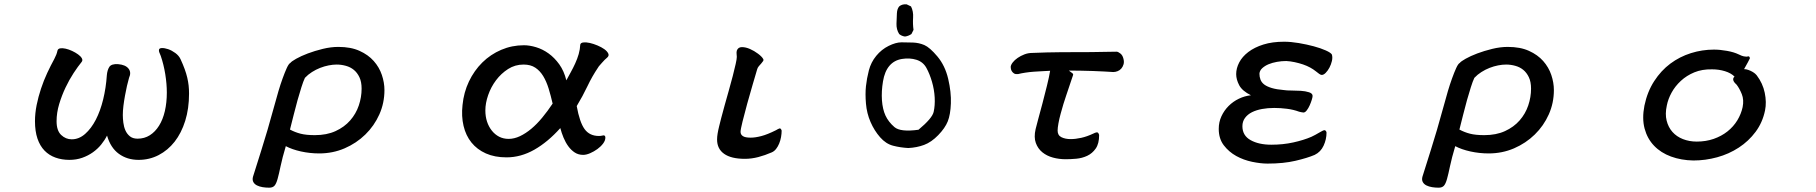

<svg xmlns="http://www.w3.org/2000/svg" viewBox="-20 -704 8540 903"><path d="M250 -464.8Q252 -474.6 262.7 -476.6Q273.4 -478.5 288.6 -475.1Q303.7 -471.7 319.3 -464.4Q335 -457 347.2 -448.2Q359.4 -439.5 364.7 -430.2Q370.1 -420.9 364.3 -413.1Q346.7 -391.6 326.2 -360.4Q305.7 -329.1 288.1 -292Q270.5 -254.9 258.3 -214.4Q246.1 -173.8 246.1 -133.8Q246.1 -89.8 267.6 -69.3Q289.1 -48.8 317.4 -48.8Q351.6 -48.8 380.4 -74.2Q409.2 -99.6 430.7 -141.1Q452.1 -182.6 465.3 -236.8Q478.5 -291 482.4 -349.6Q484.4 -374 494.1 -389.2Q503.9 -404.3 535.2 -402.3Q570.3 -399.4 584.5 -381.3Q598.6 -363.3 586.9 -337.9Q582 -321.3 577.1 -299.8Q572.3 -278.3 567.9 -254.4Q563.5 -230.5 560.5 -206.5Q557.6 -182.6 557.6 -163.1Q557.6 -146.5 560.1 -127Q562.5 -107.4 569.8 -90.8Q577.1 -74.2 590.8 -63Q604.5 -51.8 627 -51.8Q659.2 -51.8 684.6 -67.9Q710 -84 728 -112.8Q746.1 -141.6 755.4 -181.6Q764.6 -221.7 764.6 -268.6Q764.6 -309.6 757.3 -355Q750 -400.4 736.3 -440.4Q730.5 -454.1 729 -458.5Q727.5 -462.9 727.5 -467.8Q727.5 -477.5 740.7 -478Q753.9 -478.5 771 -472.7Q788.1 -466.8 804.7 -454.6Q821.3 -442.4 829.1 -425.8Q840.8 -400.4 848.6 -378.9Q856.4 -357.4 860.8 -338.4Q865.2 -319.3 867.2 -301.3Q869.1 -283.2 869.1 -263.7Q869.1 -193.4 851.1 -135.7Q833 -78.1 801.3 -37.6Q769.5 2.9 726.1 25.4Q682.6 47.9 631.8 47.9Q578.1 47.9 539.1 19.5Q500 -8.8 483.4 -66.4Q472.7 -44.9 456.1 -24.4Q439.5 -3.9 417 12.2Q394.5 28.3 366.7 38.1Q338.9 47.9 306.6 47.9Q270.5 47.9 240.7 37.1Q210.9 26.4 189.5 4.4Q168 -17.6 156.2 -52.2Q144.5 -86.9 144.5 -133.8Q144.5 -170.9 152.3 -210Q160.2 -249 172.9 -287.1Q185.5 -325.2 202.1 -360.8Q218.8 -396.5 235.4 -426.8Q241.2 -438.5 244.6 -446.8Q248 -455.1 250 -464.8Z M1169.9 127Q1181.6 87.9 1208.5 4.4Q1235.4 -79.1 1273.4 -217.8Q1280.3 -244.1 1289.6 -275.4Q1298.8 -306.6 1309.1 -335Q1319.3 -363.3 1328.6 -383.8Q1337.9 -404.3 1345.7 -408.2Q1350.6 -415 1373 -427.7Q1395.5 -440.4 1427.7 -452.6Q1460 -464.8 1498 -474.1Q1536.1 -483.4 1571.3 -483.4Q1629.9 -483.4 1670.9 -464.8Q1711.9 -446.3 1737.8 -417Q1763.7 -387.7 1775.9 -351.6Q1788.1 -315.4 1788.1 -280.3Q1788.1 -219.7 1764.2 -166Q1740.2 -112.3 1698.2 -71.3Q1656.2 -30.3 1600.6 -6.3Q1544.9 17.6 1481.4 17.6Q1437.5 17.6 1395.5 8.3Q1353.5 -1 1324.2 -16.6Q1307.6 39.1 1299.8 76.7Q1292 114.3 1285.6 137.2Q1279.3 160.2 1271 169.4Q1262.7 178.7 1246.1 178.7Q1230.5 178.7 1215.3 176.3Q1200.2 173.8 1188.5 168Q1176.8 162.1 1171.4 151.9Q1166 141.6 1169.9 127ZM1414.1 -337.9Q1406.2 -321.3 1397.5 -293.5Q1388.7 -265.6 1379.4 -232.9Q1370.1 -200.2 1361.3 -164.1Q1352.5 -127.9 1343.8 -94.7Q1367.2 -82 1393.6 -75.2Q1419.9 -68.4 1460.9 -68.4Q1516.6 -68.4 1558.1 -87.4Q1599.6 -106.4 1627 -137.7Q1654.3 -168.9 1667.5 -208Q1680.7 -247.1 1680.7 -287.1Q1680.7 -319.3 1670.4 -340.8Q1660.2 -362.3 1644 -375.5Q1627.9 -388.7 1606.4 -394.5Q1585 -400.4 1563.5 -400.4Q1545.9 -400.4 1525.9 -396.5Q1505.9 -392.6 1485.8 -384.8Q1465.8 -377 1447.3 -365.2Q1428.7 -353.5 1414.1 -337.9Z M2643.6 -326.2Q2653.3 -344.7 2664.6 -364.7Q2675.8 -384.8 2685.5 -406.2Q2695.3 -427.7 2701.7 -449.7Q2708 -471.7 2709 -494.1Q2710.9 -502.9 2723.6 -504.4Q2736.3 -505.9 2753.9 -502Q2771.5 -498 2790 -490.2Q2808.6 -482.4 2822.3 -472.7Q2835.9 -462.9 2840.8 -452.1Q2845.7 -441.4 2835 -432.6Q2830.1 -428.7 2823.7 -422.4Q2817.4 -416 2811.5 -409.2Q2805.7 -402.3 2800.3 -396.5Q2794.9 -390.6 2793 -386.7Q2764.6 -344.7 2742.7 -298.3Q2720.7 -252 2692.4 -205.1Q2706.1 -128.9 2729.5 -96.7Q2752.9 -64.5 2796.9 -64.5Q2804.7 -64.5 2810.5 -65.9Q2816.4 -67.4 2818.4 -67.4Q2827.1 -67.4 2827.1 -56.6Q2827.1 -43 2816.4 -28.8Q2805.7 -14.6 2789.6 -2.9Q2773.4 8.8 2755.4 16.6Q2737.3 24.4 2722.7 24.4Q2700.2 24.4 2683.1 13.2Q2666 2 2652.8 -16.1Q2639.6 -34.2 2630.4 -56.6Q2621.1 -79.1 2615.2 -101.6Q2556.6 -36.1 2493.2 0Q2429.7 36.1 2362.3 36.1Q2306.6 36.1 2265.1 17.6Q2223.6 -1 2197.3 -33.7Q2170.9 -66.4 2160.2 -111.8Q2149.4 -157.2 2155.3 -210Q2161.1 -269.5 2185.5 -320.8Q2210 -372.1 2248.5 -410.2Q2287.1 -448.2 2337.4 -469.7Q2387.7 -491.2 2444.3 -491.2Q2470.7 -491.2 2501.5 -481.9Q2532.2 -472.7 2560.1 -452.6Q2587.9 -432.6 2610.4 -401.4Q2632.8 -370.1 2643.6 -326.2ZM2579.1 -216.8Q2570.3 -254.9 2560.1 -288.1Q2549.8 -321.3 2534.7 -346.2Q2519.5 -371.1 2497.6 -385.7Q2475.6 -400.4 2442.4 -400.4Q2402.3 -400.4 2369.6 -379.4Q2336.9 -358.4 2313 -326.7Q2289.1 -294.9 2275.9 -256.8Q2262.7 -218.8 2262.7 -184.6Q2262.7 -156.2 2270.5 -132.3Q2278.3 -108.4 2293 -89.8Q2307.6 -71.3 2327.6 -61Q2347.7 -50.8 2372.1 -50.8Q2398.4 -50.8 2425.3 -63.5Q2452.1 -76.2 2478.5 -98.1Q2504.9 -120.1 2530.3 -150.9Q2555.7 -181.6 2579.1 -216.8Z M3445.3 -465.8Q3451.2 -482.4 3469.2 -482.4Q3487.3 -482.4 3507.3 -473.6Q3527.3 -464.8 3545.4 -451.2Q3563.5 -437.5 3569.3 -426.8Q3572.3 -421.9 3568.8 -416.5Q3565.4 -411.1 3560.1 -405.3Q3554.7 -399.4 3548.8 -392.6Q3543 -385.7 3541 -377.9Q3533.2 -351.6 3520 -306.6Q3506.8 -261.7 3494.1 -215.8Q3481.4 -169.9 3472.2 -132.3Q3462.9 -94.7 3462.9 -84Q3462.9 -71.3 3473.6 -64Q3484.4 -56.6 3510.7 -56.6Q3532.2 -56.6 3560.5 -64Q3588.9 -71.3 3629.9 -91.8Q3637.7 -96.7 3645 -99.6Q3652.3 -102.5 3656.2 -89.8Q3656.2 -75.2 3653.3 -59.1Q3650.4 -43 3644.5 -28.8Q3638.7 -14.6 3629.9 -3.4Q3621.1 7.8 3609.4 12.7Q3578.1 26.4 3546.4 34.7Q3514.6 43 3483.4 43Q3418.9 43 3385.7 19.5Q3352.5 -3.9 3352.5 -47.9Q3352.5 -60.5 3355 -75.7Q3357.4 -90.8 3362.3 -110.4Q3365.2 -123 3372.1 -149.4Q3378.9 -175.8 3388.2 -209Q3397.5 -242.2 3407.7 -278.3Q3418 -314.5 3426.3 -346.7Q3434.6 -378.9 3439.9 -402.8Q3445.3 -426.8 3445.3 -436.5Q3445.3 -444.3 3444.3 -451.2Q3443.4 -458 3445.3 -465.8Z M4252 -7.8Q4214.8 -9.8 4180.7 -18.6Q4146.5 -27.3 4119.1 -58.6Q4091.8 -89.8 4074.2 -130.4Q4056.6 -170.9 4052.7 -216.8Q4048.8 -262.7 4052.7 -298.8Q4056.6 -335 4066.4 -373Q4076.2 -411.1 4101.1 -441.4Q4126 -471.7 4159.7 -488.3Q4193.4 -504.9 4219.7 -504.9Q4246.1 -504.9 4273.9 -503.9Q4301.8 -502.9 4327.1 -492.2Q4352.5 -481.4 4388.7 -438.5Q4424.8 -395.5 4439.5 -333Q4454.1 -270.5 4452.1 -217.8Q4450.2 -165 4437.5 -133.3Q4424.8 -101.6 4392.6 -68.4Q4360.4 -35.2 4326.2 -22.5Q4292 -9.8 4252 -7.8ZM4299.8 -93.8Q4364.3 -147.5 4371.1 -177.7Q4377.9 -208 4376 -245.1Q4374 -282.2 4363.3 -319.3Q4352.5 -356.4 4336.9 -384.8Q4321.3 -413.1 4290 -422.9Q4258.8 -432.6 4222.2 -426.8Q4185.5 -420.9 4163.1 -394.5Q4140.6 -368.2 4132.8 -321.3Q4125 -274.4 4127.9 -232.4Q4130.9 -190.4 4144.5 -160.6Q4158.2 -130.9 4186.5 -106.4Q4214.8 -82 4299.8 -93.8ZM4236.3 -532.2Q4220.7 -534.2 4209 -543.9Q4195.3 -565.4 4196.3 -592.8Q4197.3 -620.1 4198.2 -641.1Q4199.2 -662.1 4209 -673.8Q4222.7 -685.5 4244.1 -683.6L4264.6 -673.8Q4276.4 -650.4 4274.4 -620.6Q4272.5 -590.8 4276.4 -563.5L4266.6 -543.9Q4252 -534.2 4236.3 -532.2Z M4767.6 -355.5Q4755.9 -354.5 4749.5 -358.4Q4743.2 -362.3 4739.3 -368.2Q4735.4 -374 4734.4 -380.4Q4733.4 -386.7 4733.4 -389.6Q4734.4 -399.4 4743.2 -410.6Q4752 -421.9 4766.1 -431.6Q4780.3 -441.4 4797.9 -448.2Q4815.4 -455.1 4835.9 -455.1Q4903.3 -458 4971.2 -458.5Q5039.1 -459 5111.3 -459Q5139.6 -459 5172.9 -460Q5206.1 -460.9 5231.4 -460.9Q5238.3 -460.9 5249 -452.6Q5259.8 -444.3 5263.7 -427.7Q5267.6 -413.1 5264.2 -401.4Q5260.7 -389.6 5253.4 -381.3Q5246.1 -373 5235.8 -369.1Q5225.6 -365.2 5215.8 -365.2Q5199.2 -366.2 5173.8 -367.7Q5148.4 -369.1 5119.6 -370.1Q5090.8 -371.1 5061 -371.6Q5031.2 -372.1 5006.8 -372.1Q5020.5 -362.3 5023.9 -359.4Q5027.3 -356.4 5027.3 -352.5L4994.1 -253.9Q4988.3 -237.3 4981.4 -214.8Q4974.6 -192.4 4968.3 -168.9Q4961.9 -145.5 4958 -124Q4954.1 -102.5 4954.1 -89.8Q4954.1 -67.4 4972.2 -58.6Q4990.2 -49.8 5015.6 -49.8Q5038.1 -49.8 5064.9 -55.7Q5091.8 -61.5 5123 -76.2Q5129.9 -80.1 5137.7 -81.5Q5145.5 -83 5149.4 -69.3Q5149.4 -28.3 5133.3 -5.4Q5117.2 17.6 5093.3 28.8Q5069.3 40 5042 42.5Q5014.6 44.9 4992.2 44.9Q4960.9 44.9 4932.1 37.1Q4903.3 29.3 4882.3 12.2Q4861.3 -4.9 4851.6 -31.7Q4841.8 -58.6 4850.6 -96.7Q4853.5 -110.4 4862.8 -143.6Q4872.1 -176.8 4882.8 -217.8Q4893.6 -258.8 4903.8 -300.3Q4914.1 -341.8 4918.9 -371.1Q4901.4 -370.1 4881.3 -369.1Q4861.3 -368.2 4841.3 -366.7Q4821.3 -365.2 4802.2 -362.3Q4783.2 -359.4 4767.6 -355.5Z M6244.1 -447.3Q6248 -433.6 6244.1 -417Q6240.2 -400.4 6232.4 -385.7Q6224.6 -371.1 6214.8 -361.3Q6205.1 -351.6 6196.3 -351.6Q6191.4 -351.6 6184.6 -356.4Q6177.7 -361.3 6168 -369.1Q6157.2 -377.9 6142.1 -386.2Q6127 -394.5 6108.4 -400.9Q6089.8 -407.2 6069.3 -411.6Q6048.8 -416 6029.3 -417Q6007.8 -417 5985.8 -413.1Q5963.9 -409.2 5946.3 -401.9Q5928.7 -394.5 5916.5 -383.3Q5904.3 -372.1 5903.3 -357.4Q5903.3 -342.8 5908.2 -329.6Q5913.1 -316.4 5925.8 -306.6Q5938.5 -296.9 5961.4 -290Q5984.4 -283.2 6019.5 -280.3Q6031.2 -278.3 6053.2 -278.3Q6075.2 -278.3 6097.7 -276.9Q6120.1 -275.4 6136.7 -270Q6153.3 -264.6 6153.3 -252.9Q6153.3 -247.1 6149.4 -234.4Q6145.5 -221.7 6139.6 -208.5Q6133.8 -195.3 6126 -185.1Q6118.2 -174.8 6110.4 -174.8Q6107.4 -174.8 6100.1 -176.3Q6092.8 -177.7 6089.8 -178.7Q6063.5 -188.5 6032.7 -192.4Q6002 -196.3 5972.7 -196.3Q5942.4 -196.3 5915.5 -191.4Q5888.7 -186.5 5868.2 -176.3Q5847.7 -166 5835.4 -149.4Q5823.2 -132.8 5823.2 -110.4Q5823.2 -66.4 5861.8 -44.9Q5900.4 -23.4 5959 -23.4Q6014.6 -23.4 6063 -34.2Q6111.3 -44.9 6147.5 -60.5Q6156.2 -64.5 6166 -69.8Q6175.8 -75.2 6184.1 -80.1Q6192.4 -85 6199.2 -88.4Q6206.1 -91.8 6209 -91.8Q6212.9 -91.8 6215.8 -87.9Q6218.8 -84 6218.8 -80.1Q6218.8 -48.8 6205.1 -19Q6191.4 10.7 6163.1 24.4Q6128.9 39.1 6072.8 52.2Q6016.6 65.4 5941.4 65.4Q5909.2 65.4 5869.1 57.1Q5829.1 48.8 5794.4 29.8Q5759.8 10.7 5735.8 -20.5Q5711.9 -51.8 5711.9 -97.7Q5711.9 -129.9 5724.6 -157.2Q5737.3 -184.6 5758.3 -205.6Q5779.3 -226.6 5806.6 -239.7Q5834 -252.9 5863.3 -255.9Q5822.3 -276.4 5808.1 -303.2Q5793.9 -330.1 5793.9 -355.5Q5793.9 -382.8 5808.1 -410.2Q5822.3 -437.5 5851.1 -459.5Q5879.9 -481.4 5921.9 -494.6Q5963.9 -507.8 6019.5 -507.8Q6050.8 -507.8 6088.4 -501.5Q6126 -495.1 6158.7 -486.3Q6191.4 -477.5 6215.3 -466.8Q6239.3 -456.1 6244.1 -447.3Z M6669.9 127Q6681.6 87.9 6708.5 4.4Q6735.4 -79.1 6773.4 -217.8Q6780.3 -244.1 6789.6 -275.4Q6798.8 -306.6 6809.1 -335Q6819.3 -363.3 6828.6 -383.8Q6837.9 -404.3 6845.7 -408.2Q6850.6 -415 6873 -427.7Q6895.5 -440.4 6927.7 -452.6Q6960 -464.8 6998 -474.1Q7036.1 -483.4 7071.3 -483.4Q7129.9 -483.4 7170.9 -464.8Q7211.9 -446.3 7237.8 -417Q7263.7 -387.7 7275.9 -351.6Q7288.1 -315.4 7288.1 -280.3Q7288.1 -219.7 7264.2 -166Q7240.2 -112.3 7198.2 -71.3Q7156.2 -30.3 7100.6 -6.3Q7044.9 17.6 6981.4 17.6Q6937.5 17.6 6895.5 8.3Q6853.5 -1 6824.2 -16.6Q6807.6 39.1 6799.8 76.7Q6792 114.3 6785.6 137.2Q6779.3 160.2 6771 169.4Q6762.7 178.7 6746.1 178.7Q6730.5 178.7 6715.3 176.3Q6700.2 173.8 6688.5 168Q6676.8 162.1 6671.4 151.9Q6666 141.6 6669.9 127ZM6914.1 -337.9Q6906.2 -321.3 6897.5 -293.5Q6888.7 -265.6 6879.4 -232.9Q6870.1 -200.2 6861.3 -164.1Q6852.5 -127.9 6843.8 -94.7Q6867.2 -82 6893.6 -75.2Q6919.9 -68.4 6960.9 -68.4Q7016.6 -68.4 7058.1 -87.4Q7099.6 -106.4 7127 -137.7Q7154.3 -168.9 7167.5 -208Q7180.7 -247.1 7180.7 -287.1Q7180.7 -319.3 7170.4 -340.8Q7160.2 -362.3 7144 -375.5Q7127.9 -388.7 7106.4 -394.5Q7085 -400.4 7063.5 -400.4Q7045.9 -400.4 7025.9 -396.5Q7005.9 -392.6 6985.8 -384.8Q6965.8 -377 6947.3 -365.2Q6928.7 -353.5 6914.1 -337.9Z M8206.1 -438.5Q8210 -434.6 8210 -429.7Q8207 -422.9 8200.2 -410.6Q8193.4 -398.4 8182.6 -378.9Q8192.4 -378.9 8203.1 -375Q8213.9 -371.1 8222.2 -366.2Q8230.5 -361.3 8235.8 -356.4Q8241.2 -351.6 8242.2 -349.6Q8270.5 -312.5 8279.8 -267.6Q8289.1 -222.7 8281.2 -184.6Q8269.5 -127.9 8236.8 -84Q8204.1 -40 8157.7 -9.8Q8111.3 20.5 8056.2 35.6Q8001 50.8 7944.3 50.8Q7886.7 49.8 7838.9 32.2Q7791 14.6 7759.3 -18.6Q7727.5 -51.8 7714.8 -99.1Q7702.1 -146.5 7713.9 -207Q7727.5 -272.5 7759.8 -322.3Q7792 -372.1 7835.9 -404.8Q7879.9 -437.5 7932.6 -454.1Q7985.4 -470.7 8041 -470.7Q8069.3 -470.7 8102.1 -464.8Q8134.8 -459 8157.2 -448.2Q8172.9 -440.4 8181.2 -439Q8189.5 -437.5 8193.8 -437.5Q8198.2 -437.5 8200.2 -438.5Q8202.1 -439.5 8206.1 -438.5ZM8147.5 -305.7Q8145.5 -307.6 8141.1 -312Q8136.7 -316.4 8133.8 -321.8Q8130.9 -327.1 8131.3 -333Q8131.8 -338.9 8137.7 -343.8Q8121.1 -360.4 8092.8 -369.1Q8064.5 -377.9 8032.2 -377.9Q7985.4 -378.9 7948.7 -363.8Q7912.1 -348.6 7885.3 -323.7Q7858.4 -298.8 7841.8 -268.6Q7825.2 -238.3 7819.3 -208Q7810.5 -168 7818.4 -136.7Q7826.2 -105.5 7845.7 -83.5Q7865.2 -61.5 7895 -49.8Q7924.8 -38.1 7960 -38.1Q8002.9 -38.1 8039.6 -50.8Q8076.2 -63.5 8104.5 -85.9Q8132.8 -108.4 8150.9 -138.2Q8168.9 -168 8175.8 -200.2Q8182.6 -234.4 8171.9 -261.2Q8161.1 -288.1 8147.5 -305.7Z"/></svg>

Font: JasonHandwriting1
Style: Regular
Weight: 400
Version: Version 1.48.20